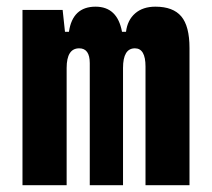

<svg xmlns="http://www.w3.org/2000/svg" viewBox="-20 -547 626 567"><path d="M409.7 0V-350.6Q409.7 -404.3 378.4 -404.3Q343.3 -404.3 343.3 -346.2V0H245.1V-360.4Q245.1 -404.3 213.9 -404.3Q176.8 -404.3 176.8 -346.2V0H46.4V-517.6H165L171.9 -453.1H183.6Q194.3 -527.3 262.2 -527.3Q326.7 -527.3 340.3 -453.1H352.1Q356.4 -487.8 379.2 -507.6Q401.9 -527.3 439 -527.3Q491.2 -527.3 515.4 -498.5Q539.6 -469.7 539.6 -405.3V0Z"/></svg>

Font: Cascadia Code PL
Style: Bold
Weight: 700
Monospace: yes
Designer: Aaron Bell
Foundry: Saja Typeworks
Version: Version 2404.023; ttfautohint (v1.8.4)